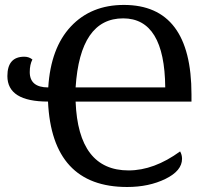

<svg xmlns="http://www.w3.org/2000/svg" viewBox="-20 -745 848 775"><path d="M707 -133.8Q714.8 -120.1 714.8 -104Q714.8 -55.7 647.9 -22.9Q581.1 9.8 493.2 9.8Q189.5 9.8 173.8 -335Q9.8 -335 9.8 -438Q9.8 -516.1 78.1 -516.1Q96.7 -516.1 110.8 -504.9Q100.1 -484.4 100.1 -454.1Q100.1 -392.1 174.8 -392.1Q184.6 -551.3 266.1 -638.2Q347.7 -725.1 480 -725.1Q752.9 -725.1 752.9 -363.8V-335H285.2Q295.9 -57.1 499 -57.1Q601.6 -57.1 707 -133.8ZM285.2 -392.1H647Q644.5 -670.9 477.1 -670.9Q303.2 -670.9 285.2 -392.1Z"/></svg>

Font: Droid-TTFautohint Serif
Style: Regular
Weight: 400
Foundry: Ascender Corporation
Version: Version 1.00; ttfautohint (v1.00rc1.4-1a1c-dirty) -l 8 -r 50